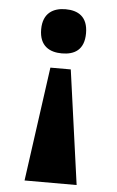

<svg xmlns="http://www.w3.org/2000/svg" viewBox="-52 -580 484 797"><g transform="rotate(5 189.5 -181.5)"><path d="M189 -543C139 -543 95 -520 95 -451C95 -381 139 -359 189 -359C241 -359 282 -381 282 -451C282 -520 241 -543 189 -543ZM232 -296H147L81 180H298Z"/></g></svg>

Font: Noto Serif Gurmukhi Black
Style: Regular
Weight: 900
Designer: Vaibhav Singh and the Monotype Design Team
Foundry: Monotype Imaging Inc.
Version: Version 2.004